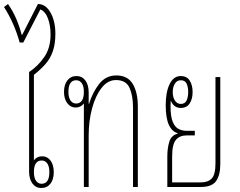

<svg xmlns="http://www.w3.org/2000/svg" viewBox="-59 -932 1196 957"><path d="M217 -764Q217 -712 204 -675.5Q191 -639 167 -612Q143 -585 110 -559V-133Q125 -153 151 -153Q177 -153 193 -131.5Q209 -110 209 -74Q209 -38 192.5 -16.5Q176 5 147 5Q119 5 102.5 -17.5Q86 -40 86 -77V-573Q130 -602 161.5 -647.5Q193 -693 193 -760Q193 -805 180 -840Q167 -875 142 -885L57 -720H39Q26 -768 5.5 -814Q-15 -860 -39 -897L-19 -912Q6 -876 22.5 -837Q39 -798 49 -759H52L130 -912Q169 -912 193 -869Q217 -826 217 -764ZM149 -132Q110 -132 110 -74Q110 -46 120.5 -31Q131 -16 148 -16Q187 -16 187 -74Q187 -103 176.5 -117.5Q166 -132 149 -132Z M359 0V-416Q343 -396 318 -396Q293 -396 276.5 -417.5Q260 -439 260 -474Q260 -510 277 -531.5Q294 -553 322 -553Q350 -553 366.5 -531Q383 -509 383 -471V-415H385Q403 -473 436 -514.5Q469 -556 521 -556Q577 -556 602.5 -514Q628 -472 628 -401V0H604V-396Q604 -456 586.5 -494.5Q569 -533 519 -533Q478 -533 447.5 -494Q417 -455 400 -392Q383 -329 383 -257V0ZM320 -416Q359 -416 359 -474Q359 -503 348.5 -517.5Q338 -532 321 -532Q282 -532 282 -474Q282 -446 292.5 -431Q303 -416 320 -416Z M775 0V-152Q775 -194 785 -226Q795 -258 827 -266V-268Q798 -276 782.5 -310Q767 -344 767 -408Q767 -473 786.5 -513Q806 -553 842 -553Q872 -553 886.5 -530.5Q901 -508 901 -473Q901 -439 886.5 -416.5Q872 -394 842 -394Q807 -394 792 -431Q792 -424 791.5 -417Q791 -410 791 -403Q791 -350 802.5 -323.5Q814 -297 832.5 -288.5Q851 -280 870 -280H912V-257H870Q837 -257 818 -235Q799 -213 799 -152V-23H943Q978 -23 996.5 -42.5Q1015 -62 1015 -118V-548H1039V-114Q1039 -60 1018.5 -30Q998 0 941 0ZM842 -414Q863 -414 871 -431Q879 -448 879 -473Q879 -499 871 -515.5Q863 -532 842 -532Q823 -532 812.5 -515Q802 -498 802 -473Q802 -447 813 -430.5Q824 -414 842 -414Z"/></svg>

Font: Noto Sans Thai Looped ExtraCondensed Thin
Style: Regular
Weight: 100
Width: 2
Designer: Sasikarn Vongin, Ben Mitchell
Foundry: The Fontpad Ltd
Version: Version 1.001; ttfautohint (v1.8.4.7-5d5b)